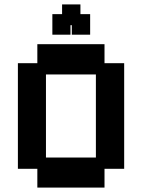

<svg xmlns="http://www.w3.org/2000/svg" viewBox="-20 -838 643 869"><path d="M149 11V-74H61V-552H149V-638H453V-552H542V-74H453V11ZM188 -125H414V-501H188ZM217 -681V-774H261V-818H344V-774H388V-681H305V-724H299V-681Z"/></svg>

Font: Pixelify Sans
Style: Bold
Weight: 700
Designer: Stefie Justprince
Foundry: Typecalism Foundryline
Version: Version 1.000